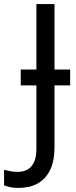

<svg xmlns="http://www.w3.org/2000/svg" viewBox="-93 -734 374 944"><path d="M-2 190Q-25 190 -42.5 186.5Q-60 183 -73 177V101Q-58 105 -41 108Q-24 111 -5 111Q19 111 39.5 101Q60 91 73 66Q86 41 86 -4V-314H9V-392H86V-714H175V-392H252V-314H175V-11Q175 58 153 102.5Q131 147 91.5 168.5Q52 190 -2 190Z"/></svg>

Font: Noto Sans Display
Style: Regular
Weight: 400
Designer: Monotype Design Team
Foundry: Monotype Imaging Inc.
Version: Version 2.003